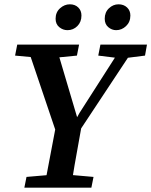

<svg xmlns="http://www.w3.org/2000/svg" viewBox="-20 -871 702 891"><path d="M50 -613 60 -664H347L337 -613L215 -601H180ZM93 0 103 -50 243 -62H277L414 -50L404 0ZM247 -238 103 -664H238L342 -313H330L349 -347L552 -664H614L332 -238ZM185 0 244 -311H363Q354 -259 344.5 -207.5Q335 -156 326 -104Q317 -52 309 0ZM436 -613 446 -664H662L653 -613L558 -601H533ZM293 -731Q272 -731 255 -745Q238 -759 238 -784Q238 -814 258.5 -832.5Q279 -851 304 -851Q328 -851 343 -836.5Q358 -822 358 -799Q358 -769 339 -750Q320 -731 293 -731ZM519 -731Q499 -731 482.5 -745Q466 -759 466 -784Q466 -814 485.5 -832.5Q505 -851 530 -851Q554 -851 569.5 -836.5Q585 -822 585 -799Q585 -769 565 -750Q545 -731 519 -731Z"/></svg>

Font: Source Serif 4 18pt SemiBold
Style: Italic
Weight: 600
Italic angle: -12°
Designer: Frank Grießhammer
Foundry: Adobe Systems Incorporated
Version: Version 4.004;hotconv 1.0.116;makeotfexe 2.5.65601